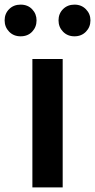

<svg xmlns="http://www.w3.org/2000/svg" viewBox="-57 -810 411 830"><path d="M83 0V-555H214V0ZM32 -653Q2 -653 -17.5 -673Q-37 -693 -37 -722Q-37 -751 -17.5 -770.5Q2 -790 32 -790Q63 -790 82 -770Q101 -750 101 -722Q101 -693 82 -673Q63 -653 32 -653ZM265 -653Q235 -653 215.5 -673Q196 -693 196 -722Q196 -751 215.5 -770.5Q235 -790 265 -790Q295 -790 314.5 -770Q334 -750 334 -722Q334 -693 314.5 -673Q295 -653 265 -653Z"/></svg>

Font: Noto Sans SC SemiBold
Style: Regular
Weight: 600
Designer: Ryoko NISHIZUKA 西塚涼子 (kana, bopomofo & ideographs); Paul D. Hunt (Latin, Greek & Cyrillic); Sandoll Communications 산돌커뮤니
Foundry: Adobe
Version: Version 2.004-H2;hotconv 1.0.118;makeotfexe 2.5.65603